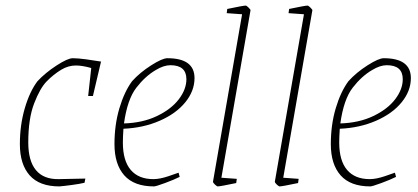

<svg xmlns="http://www.w3.org/2000/svg" viewBox="-20 -657 1494 686"><path d="M341 -437 312 -314H295L306 -414Q274 -423 251 -423Q224 -423 199 -408Q171 -391 147 -366.5Q123 -342 102 -287.5Q81 -233 81 -148Q81 -82 108.5 -49Q136 -16 190 -17L285 -19L282 -4Q266 0 236 4Q206 8 192 9Q121 9 86 -30.5Q51 -70 51 -142Q51 -210 68.5 -270Q86 -330 114 -367Q142 -397 182 -423Q222 -449 240 -449Q258 -449 288 -445Q318 -441 341 -437Z M421 -197Q419 -167 419 -148Q419 -83 447 -50Q475 -17 528 -17Q551 -17 582 -27.5Q613 -38 618 -40L622 -25Q602 -15 569.5 -3Q537 9 530 9Q459 9 424 -30.5Q389 -70 389 -142Q389 -211 406.5 -270Q424 -329 452 -367Q480 -398 520 -423.5Q560 -449 578 -449Q675 -449 675 -378Q675 -332 642 -291.5Q609 -251 550.5 -225.5Q492 -200 421 -197ZM423 -216Q490 -218 541 -242.5Q592 -267 619 -302.5Q646 -338 646 -374Q646 -424 589 -424Q565 -424 537 -407Q499 -385 467 -343.5Q435 -302 423 -216Z M741 -8 845 -606 790 -610 792 -625Q849 -637 858 -637Q861 -637 868.5 -629.5Q876 -622 875 -620L771 -22L826 -18L824 -3Q767 9 758 9Q755 9 748 2.5Q741 -4 741 -8Z M962 -8 1066 -606 1011 -610 1013 -625Q1070 -637 1079 -637Q1082 -637 1089.5 -629.5Q1097 -622 1096 -620L992 -22L1047 -18L1045 -3Q988 9 979 9Q976 9 969 2.5Q962 -4 962 -8Z M1194 -197Q1192 -167 1192 -148Q1192 -83 1220 -50Q1248 -17 1301 -17Q1324 -17 1355 -27.5Q1386 -38 1391 -40L1395 -25Q1375 -15 1342.5 -3Q1310 9 1303 9Q1232 9 1197 -30.5Q1162 -70 1162 -142Q1162 -211 1179.5 -270Q1197 -329 1225 -367Q1253 -398 1293 -423.5Q1333 -449 1351 -449Q1448 -449 1448 -378Q1448 -332 1415 -291.5Q1382 -251 1323.5 -225.5Q1265 -200 1194 -197ZM1196 -216Q1263 -218 1314 -242.5Q1365 -267 1392 -302.5Q1419 -338 1419 -374Q1419 -424 1362 -424Q1338 -424 1310 -407Q1272 -385 1240 -343.5Q1208 -302 1196 -216Z"/></svg>

Font: Grenze Thin
Style: Italic
Weight: 250
Italic angle: -10°
Designer: Renata Polastri
Foundry: Omnibus-Type
Version: Version 1.002; ttfautohint (v1.8)